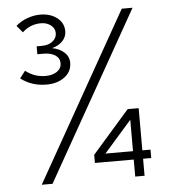

<svg xmlns="http://www.w3.org/2000/svg" viewBox="-51 -751 702 798"><g transform="rotate(-5 300.0 -352.5)"><path d="M147 -413Q86 -413 40 -448L63 -478Q84 -462 104.5 -455.5Q125 -449 147 -449Q176 -449 194.5 -462Q213 -475 213 -496Q213 -518 194.5 -530Q176 -542 146 -542H120V-575H142Q169 -575 186.5 -588.5Q204 -602 204 -623Q204 -643 187 -656Q170 -669 146 -669Q125 -669 106 -662Q87 -655 68 -638L44 -667Q66 -686 93 -695.5Q120 -705 146 -705Q188 -705 216 -683.5Q244 -662 244 -627Q244 -604 227.5 -586.5Q211 -569 183 -562Q214 -556 233.5 -538.5Q253 -521 253 -495Q253 -458 223 -435.5Q193 -413 147 -413ZM481 0V-71H319V-105L474 -282H520V-106H554V-71H520V0ZM366 -106H481V-237ZM91 0 486 -700H531L136 0Z"/></g></svg>

Font: Red Hat Mono
Style: Regular
Weight: 300
Monospace: yes
Designer: Pentagram, MCKL
Foundry: Pentagram, MCKL
Version: Version 1.023